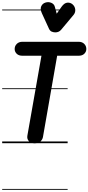

<svg xmlns="http://www.w3.org/2000/svg" viewBox="-25 -1318 814 1767"><path d="M293 1.5Q259.5 1.5 240.5 -19.2Q221.5 -40 227 -70L356.5 -805H181.5Q147 -805 128.5 -823.5Q110 -842 110 -867Q110 -895 129.5 -914.2Q149 -933.5 181.5 -933.5H698.5Q731 -933.5 750.2 -914.2Q769.5 -895 769.5 -867Q769.5 -842 751 -823.5Q732.5 -805 698.5 -805H501L370 -55.5Q365.5 -33 347 -15.8Q328.5 1.5 293 1.5ZM293 1.5Q259.5 1.5 240.5 -19.2Q221.5 -40 227 -70L356.5 -805H181.5Q147 -805 128.5 -823.5Q110 -842 110 -867Q110 -895 129.5 -914.2Q149 -933.5 181.5 -933.5H698.5Q731 -933.5 750.2 -914.2Q769.5 -895 769.5 -867Q769.5 -842 751 -823.5Q732.5 -805 698.5 -805H501L370 -55.5Q365.5 -33 347 -15.8Q328.5 1.5 293 1.5ZM485 -1020Q468 -1020 451.8 -1026.5Q435.5 -1033 426 -1053L360 -1197Q342.5 -1235.5 354.8 -1261Q367 -1286.5 394 -1294.5Q421 -1303 447.2 -1292Q473.5 -1281 480 -1254.5L497 -1192L542.5 -1257Q567 -1291 594.8 -1293.5Q622.5 -1296 644 -1277Q665 -1257.5 667.5 -1230.2Q670 -1203 652.5 -1181.5L537.5 -1044Q526.5 -1031 512.8 -1025.5Q499 -1020 485 -1020ZM-5 420.5H597.5V428.5H-5ZM-5 -16H597.5V0H-5ZM-5 -505.5H597.5V-497.5H-5ZM-5 -1230H597.5V-1222H-5Z"/></svg>

Font: Edu VIC WA NT Pre Guide
Style: Regular
Weight: 400
Designer: Tina and Corey Anderson, Eben Sorkin, Mirko Velimirovic
Foundry: Google for Education
Version: Version 1.000